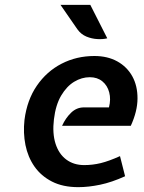

<svg xmlns="http://www.w3.org/2000/svg" viewBox="-20 -760 596 792"><path d="M303 12Q239.5 12 194.5 -11Q149.5 -34 122.2 -73Q95 -112 85 -161.8Q75 -211.5 81 -265.5Q91.5 -347.5 132 -406.5Q172.5 -465.5 234 -497.2Q295.5 -529 369.5 -529Q423.5 -529 463.8 -506.8Q504 -484.5 525.8 -445.2Q547.5 -406 547.2 -353.5Q547 -301 519.5 -241H236Q250.5 -273 273.2 -295Q296 -317 326 -317H429.5Q438 -350.5 430.5 -379Q423 -407.5 402.2 -424.5Q381.5 -441.5 350.5 -441.5Q317 -441.5 286 -422.8Q255 -404 232.2 -365.5Q209.5 -327 202.5 -268Q195.5 -210 209 -167.5Q222.5 -125 253.2 -102Q284 -79 327.5 -79Q362 -79 395.8 -87.2Q429.5 -95.5 475 -116L496 -33Q441 -8 393 2Q345 12 303 12ZM422.5 -602Q405 -597.5 381.8 -598.8Q358.5 -600 336.2 -609.2Q314 -618.5 299 -639.5L229.5 -740H352.5Z"/></svg>

Font: Expletus Sans SemiBold
Style: Italic
Weight: 600
Italic angle: -7°
Version: Version 7.500